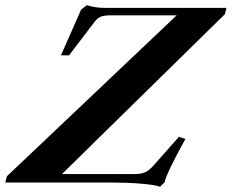

<svg xmlns="http://www.w3.org/2000/svg" viewBox="-81 -693 880 729"><path d="M526.9 16.1Q508.3 8.8 454.1 4.4Q399.9 0 340.8 0H-61L-55.2 -23.4L589.8 -634.8H339.8Q314 -634.8 301.5 -629.6Q289.1 -624.5 278.3 -610.4L181.2 -482.9H150.4L227.1 -656.7L248.5 -673.3Q281.7 -663.1 315.9 -663.1H778.8L772.9 -639.2L154.3 -32.2H431.2Q455.1 -32.2 469.7 -38.8Q484.4 -45.4 500 -62.5L598.1 -173.3L623 -165.5Q553.7 -41 543.9 -1Z"/></svg>

Font: Elstob 18pt
Style: Bold Italic
Weight: 700
Italic angle: -20°
Designer: Peter S. Baker
Version: Version 1.015